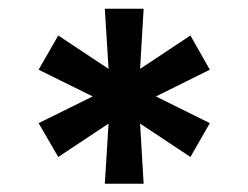

<svg xmlns="http://www.w3.org/2000/svg" viewBox="-20 -748 581 449"><path d="M225.1 -318.4 233.9 -459 116.2 -380.9 70.3 -460 196.8 -522.5 70.3 -585 116.2 -665 233.9 -586.9 225.1 -727.5H315.9L307.6 -586.9L425.3 -665L470.7 -585L344.7 -522.5L470.7 -460L425.3 -380.9L307.6 -459L315.9 -318.4Z"/></svg>

Font: Inter Cardless Tabular Bold
Style: Bold
Weight: 700
Designer: Rasmus Andersson
Foundry: rsms
Version: Version 4.000;git-4fc901f